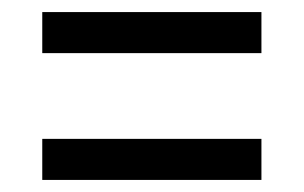

<svg xmlns="http://www.w3.org/2000/svg" viewBox="-20 -509 503 318"><path d="M50 -489H413V-421H50ZM50 -279H413V-211H50Z"/></svg>

Font: Pathway Extreme Condensed Medium
Style: Regular
Weight: 500
Width: 3
Version: Version 1.001;gftools[0.9.26]